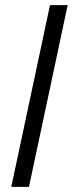

<svg xmlns="http://www.w3.org/2000/svg" viewBox="-20 -729 285 749"><path d="M175 -709H244L93 0H24Z"/></svg>

Font: Raleway
Style: Italic
Weight: 400
Italic angle: -12°
Designer: Matt McInerney, Pablo Impallari, Rodrigo Fuenzalida
Foundry: Matt McInerney, Pablo Impallari, Rodrigo Fuenzalida
Version: Version 4.026